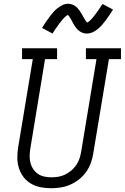

<svg xmlns="http://www.w3.org/2000/svg" viewBox="-20 -991 662 1019"><path d="M251 8Q222 8 194.5 2.5Q167 -3 143.5 -17Q120 -31 104 -52.5Q88 -74 80 -100.5Q72 -127 72 -155.5Q72 -184 77 -213L154 -677H97V-735H283V-677H219L141 -203Q138 -184 137.5 -164.5Q137 -145 141.5 -127Q146 -109 156 -94Q166 -79 181 -68.5Q196 -58 214.5 -54Q233 -50 252 -50Q271 -50 289.5 -53Q308 -56 325.5 -64.5Q343 -73 358.5 -86Q374 -99 385 -115.5Q396 -132 402 -150Q408 -168 411 -187L492 -677H436V-735H622V-677H558L475 -177Q471 -151 462 -126Q453 -101 437.5 -79Q422 -57 400 -39.5Q378 -22 353 -11Q328 0 302 4Q276 8 251 8ZM442 -813Q437 -813 432 -813.5Q427 -814 422.5 -815.5Q418 -817 413.5 -819Q409 -821 405 -823.5Q401 -826 397.5 -829Q394 -832 391 -835Q388 -838 385 -842Q382 -846 379 -850Q376 -854 373.5 -858Q371 -862 369 -866Q367 -870 365 -873.5Q363 -877 360.5 -882Q358 -887 355 -891.5Q352 -896 350 -899.5Q348 -903 345 -907Q342 -911 340 -912Q338 -911 333.5 -908Q329 -905 324.5 -900.5Q320 -896 317 -893Q314 -890 311.5 -887Q309 -884 306.5 -880.5Q304 -877 301 -873.5Q298 -870 294.5 -865.5Q291 -861 288 -856.5Q285 -852 281.5 -847Q278 -842 274 -836.5Q270 -831 266.5 -825Q263 -819 259 -813L203 -843Q214 -861 224.5 -876Q235 -891 244.5 -903.5Q254 -916 262.5 -926Q271 -936 284 -946.5Q297 -957 311.5 -964Q326 -971 341 -971Q351 -971 360.5 -968Q370 -965 378 -959.5Q386 -954 392 -947.5Q398 -941 403.5 -933Q409 -925 413 -918Q417 -911 422.5 -901Q428 -891 432.5 -884Q437 -877 442 -871Q445 -872 449.5 -875Q454 -878 458.5 -882.5Q463 -887 465.5 -890Q468 -893 471 -896Q474 -899 476.5 -902.5Q479 -906 482 -909.5Q485 -913 488 -917.5Q491 -922 494.5 -926.5Q498 -931 501.5 -936Q505 -941 508.5 -946.5Q512 -952 516 -958Q520 -964 524 -970L580 -940Q568 -922 558 -907Q548 -892 538.5 -879.5Q529 -867 520 -857Q511 -847 498.5 -836.5Q486 -826 471.5 -819.5Q457 -813 442 -813Z"/></svg>

Font: Iosevka Curly Slab LtExObl
Style: Regular
Weight: 300
Width: 7
Italic angle: -9°
Monospace: yes
Designer: Belleve Invis
Foundry: Belleve Invis
Version: Version 11.1.0; ttfautohint (v1.8.3)